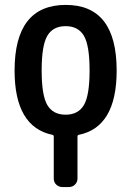

<svg xmlns="http://www.w3.org/2000/svg" viewBox="-20 -550 540 790"><path d="M325.2 -402.8Q301.8 -442.4 250 -442.4Q198.2 -442.4 174.8 -402.8Q151.4 -363.3 151.4 -260.3Q151.4 -157.2 174.8 -117.7Q198.2 -78.1 250 -78.1Q301.8 -78.1 325.2 -117.7Q348.6 -157.2 348.6 -260.3Q348.6 -363.3 325.2 -402.8ZM196.3 4.9Q40 -27.3 40 -259.8Q40 -529.3 250 -529.8Q460 -530.3 460 -259.8Q460 -26.4 303.7 4.9Q298.8 6.8 298.8 10.7V184.6Q298.8 199.2 288.6 209.5Q278.3 219.7 262.7 219.7H237.3Q222.7 219.7 211.9 210Q201.2 200.2 201.2 184.6V10.7Q201.2 6.8 196.3 4.9Z"/></svg>

Font: Rounded-L Mgen+ 1m medium
Style: Regular
Weight: 500
Designer: [Source Han Sans]
Ryoko NISHIZUKA  (kana & ideographs); Paul D. Hunt (Latin, Greek & Cyrillic); Wenlong ZHANG  (bopomofo
Version: Version 1.059.20150602